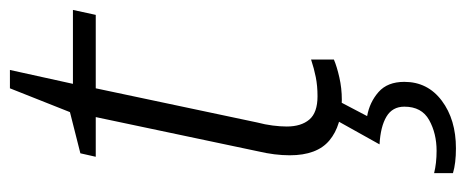

<svg xmlns="http://www.w3.org/2000/svg" viewBox="-296 -403 939 387"><g transform="rotate(-90 173.5 -209.5)"><path d="M166 10Q114 10 84 -15Q54 -40 54 -95Q54 -125 62 -159L131 -486H51L58 -517L141 -538L189 -659H226L198 -532H347L337 -486H189L120 -160Q116 -145 114 -129.5Q112 -114 112 -101Q112 -72 126 -55.5Q140 -39 173 -39Q194 -39 211.5 -42.5Q229 -46 247 -52V-6Q233 0 211 5Q189 10 166 10ZM68 240Q38 240 18 234V196Q38 201 63 201Q98 201 125 186Q152 171 152 136Q152 112 132 100Q112 88 76 86L124 0H165L133 61Q161 66 181.5 84Q202 102 202 136Q202 183 164 211.5Q126 240 68 240Z"/></g></svg>

Font: Noto Sans Light
Style: Italic
Weight: 300
Italic angle: -12°
Designer: Monotype Design Team
Foundry: Monotype Imaging Inc.
Version: Version 2.013; ttfautohint (v1.8.4.7-5d5b)